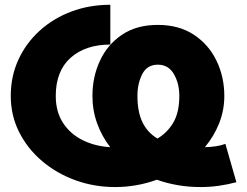

<svg xmlns="http://www.w3.org/2000/svg" viewBox="-20 -757 1019 792"><path d="M435.1 -573.2Q332.5 -573.2 271.2 -518.6Q210 -463.9 210 -361.3Q210 -296.4 239.7 -250.5Q269.5 -204.6 320.3 -179.2Q371.1 -153.8 434.6 -149.9Q399.9 -194.8 380.6 -248.3Q361.3 -301.8 361.3 -361.3Q361.3 -439.5 392.1 -506.1Q422.9 -572.8 482.9 -613.5Q543 -654.3 630.9 -654.3Q718.8 -654.3 780 -613.5Q841.3 -572.8 873.3 -506.1Q905.3 -439.5 905.3 -361.3Q905.3 -301.8 883.8 -248Q862.3 -194.3 825.2 -149.9Q848.6 -150.4 870.1 -153.6Q891.6 -156.7 909.7 -163.6L955.1 -5.4Q920.4 3.9 883.1 9.3Q845.7 14.6 806.6 14.6Q758.3 14.6 713.1 6.8Q668 -1 627 -15.6Q543.5 14.6 455.1 14.6Q368.2 14.6 290.5 -13.7Q212.9 -42 153.1 -93Q93.3 -144 58.8 -212.4Q24.4 -280.8 24.4 -361.3Q24.4 -441.9 55.7 -510.3Q86.9 -578.6 142.8 -629.6Q198.7 -680.7 273.4 -709Q348.1 -737.3 435.1 -737.3ZM546.9 -361.3Q546.9 -295.9 567.6 -252.9Q588.4 -210 629.4 -185.5Q669.9 -209 694.8 -251.2Q719.7 -293.5 719.7 -361.3Q719.7 -412.6 697.3 -451.4Q674.8 -490.2 630.9 -490.2Q586.9 -490.2 566.9 -451.4Q546.9 -412.6 546.9 -361.3Z"/></svg>

Font: Giphurs Black
Style: Regular
Weight: 900
Version: Version 0.920; ttfautohint (v1.8.4.7-5d5b)